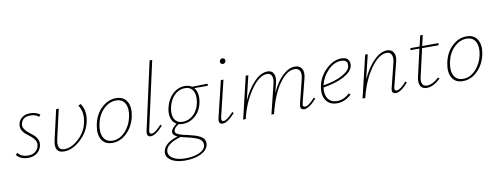

<svg xmlns="http://www.w3.org/2000/svg" viewBox="-75 -1127 4760 1832"><g transform="rotate(-10 2305.0 -211.0)"><path d="M124 4Q52 4 12 -44L30 -61Q64 -18 128 -18Q170 -18 197 -39Q224 -60 231 -93Q238 -122 224 -146.5Q210 -171 186.5 -189.5Q163 -208 139.5 -227Q116 -246 103.5 -272.5Q91 -299 99 -332Q108 -368 137.5 -390Q167 -412 216 -412Q270 -412 310 -383L294 -364Q267 -391 213 -391Q138 -391 122 -330Q115 -303 128.5 -279.5Q142 -256 165.5 -237.5Q189 -219 212.5 -199.5Q236 -180 249 -152Q262 -124 254 -90Q244 -47 210 -21.5Q176 4 124 4Z M492 -408 428 -126Q402 -18 479 -18Q549 -18 618.5 -82.5Q688 -147 706 -233Q730 -335 681 -404L706 -415Q756 -343 733 -239Q712 -141 632.5 -69Q553 3 472 3Q372 3 402 -124L467 -408Z M941 3Q868 3 836.5 -51.5Q805 -106 823 -194Q842 -291 905.5 -351.5Q969 -412 1047 -412Q1120 -412 1152 -357.5Q1184 -303 1166 -216Q1146 -121 1083 -59Q1020 3 941 3ZM947 -18Q1014 -18 1068 -74.5Q1122 -131 1140 -216Q1156 -293 1130.5 -341.5Q1105 -390 1043 -390Q977 -390 922 -336.5Q867 -283 849 -195Q833 -113 859.5 -65.5Q886 -18 947 -18Z M1313 4Q1268 4 1281 -56L1426 -711H1451L1307 -59Q1298 -19 1325 -19Q1357 -19 1420 -89L1432 -77Q1359 4 1313 4Z M1933 -396 1930 -376H1800Q1841 -328 1826 -239Q1812 -158 1758 -108.5Q1704 -59 1633 -59Q1614 -59 1594 -64Q1551 -38 1545 -12Q1542 2 1549 12.5Q1556 23 1578.5 31.5Q1601 40 1615.5 43.5Q1630 47 1667 55Q1707 64 1732 72Q1757 80 1782.5 94.5Q1808 109 1817.5 130Q1827 151 1821 180Q1809 229 1748 259Q1687 289 1594 289Q1507 289 1457 254.5Q1407 220 1418 166Q1435 89 1562 50Q1512 28 1519 -6Q1525 -37 1574 -72Q1539 -91 1525.5 -132.5Q1512 -174 1524 -231Q1542 -313 1594.5 -362.5Q1647 -412 1714 -412Q1753 -412 1781 -393ZM1801 -241Q1813 -308 1789 -350Q1765 -392 1711 -392Q1653 -392 1608.5 -348Q1564 -304 1549 -232Q1534 -162 1558.5 -120.5Q1583 -79 1637 -79Q1696 -79 1742 -122.5Q1788 -166 1801 -241ZM1796 184Q1800 164 1793.5 147.5Q1787 131 1775.5 121Q1764 111 1741 101.5Q1718 92 1701 87.5Q1684 83 1655 76Q1613 67 1590 60Q1459 97 1443 162Q1433 209 1477 239Q1521 269 1600 269Q1681 269 1734 245.5Q1787 222 1796 184Z M2110 -556Q2098 -556 2090.5 -564Q2083 -572 2084 -584Q2085 -595 2093 -602.5Q2101 -610 2112 -610Q2124 -610 2131.5 -602Q2139 -594 2138 -581Q2136 -570 2128 -563Q2120 -556 2110 -556ZM2010 4Q1963 4 1978 -56L2063 -408H2088L2004 -59Q1995 -19 2022 -19Q2054 -19 2117 -89L2129 -77Q2056 4 2010 4Z M2907 -89 2919 -77Q2846 4 2800 4Q2752 4 2768 -56L2825 -285Q2837 -334 2823.5 -361.5Q2810 -389 2772 -389Q2698 -389 2625 -287.5Q2552 -186 2506 0H2481L2551 -285Q2563 -332 2551.5 -360.5Q2540 -389 2506 -389Q2430 -389 2349.5 -273Q2269 -157 2232 0H2207L2304 -408H2329L2273 -173Q2322 -281 2386.5 -346.5Q2451 -412 2515 -412Q2558 -412 2574 -377.5Q2590 -343 2576 -288L2553 -197Q2601 -301 2660.5 -356.5Q2720 -412 2779 -412Q2828 -412 2847 -378.5Q2866 -345 2852 -288L2794 -59Q2782 -19 2812 -19Q2844 -19 2907 -89Z M3231 -412Q3279 -412 3296 -386Q3313 -360 3307 -326Q3295 -273 3219.5 -231Q3144 -189 3015 -168Q3006 -100 3034.5 -59Q3063 -18 3122 -18Q3185 -18 3244 -71L3257 -56Q3192 3 3118 3Q3044 3 3009.5 -51.5Q2975 -106 2995 -194Q3015 -282 3084.5 -347Q3154 -412 3231 -412ZM3282 -326Q3282 -337 3282.5 -351.5Q3283 -366 3267.5 -378Q3252 -390 3224 -390Q3158 -390 3099 -331.5Q3040 -273 3020 -195Q3020 -194 3019.5 -191.5Q3019 -189 3018 -188Q3133 -207 3203 -244.5Q3273 -282 3282 -326Z M3795 -89 3807 -77Q3734 4 3688 4Q3639 4 3656 -56L3713 -285Q3725 -332 3712.5 -360.5Q3700 -389 3665 -389Q3588 -389 3508.5 -275.5Q3429 -162 3390 0H3364L3461 -408H3486L3430 -174Q3480 -283 3545 -347.5Q3610 -412 3673 -412Q3717 -412 3736 -378Q3755 -344 3740 -288L3682 -59Q3671 -19 3700 -19Q3732 -19 3795 -89Z M4007 -375 3947 -114Q3923 -15 3994 -15Q4046 -15 4108 -72L4120 -60Q4050 7 3986 7Q3942 7 3925 -25Q3908 -57 3921 -113L3981 -375H3893L3898 -394H3986L4010 -498H4035L4011 -394L4170 -395L4165 -374Z M4337 3Q4264 3 4232.5 -51.5Q4201 -106 4219 -194Q4238 -291 4301.5 -351.5Q4365 -412 4443 -412Q4516 -412 4548 -357.5Q4580 -303 4562 -216Q4542 -121 4479 -59Q4416 3 4337 3ZM4343 -18Q4410 -18 4464 -74.5Q4518 -131 4536 -216Q4552 -293 4526.5 -341.5Q4501 -390 4439 -390Q4373 -390 4318 -336.5Q4263 -283 4245 -195Q4229 -113 4255.5 -65.5Q4282 -18 4343 -18Z"/></g></svg>

Font: EauTestText Extralight
Style: Italic
Weight: 250
Italic angle: -12°
Designer: Christian Thalmann (Catharsis Fonts)
Version: Version 0.001;PS 000.001;hotconv 1.0.88;makeotf.lib2.5.64775